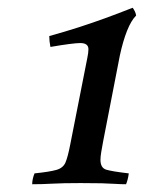

<svg xmlns="http://www.w3.org/2000/svg" viewBox="-20 -808 371 495"><path d="M63 -333Q63 -346 69 -361Q108 -365 125.5 -370Q143 -375 149 -389.5Q155 -404 161 -435L205 -658Q208 -672 208 -681Q208 -697 187 -697Q178 -697 158.5 -694.5Q139 -692 110 -687Q107 -702 107 -715Q150 -727 184 -738Q218 -749 251 -761Q284 -773 322 -788Q325 -784 327.5 -779Q330 -774 331 -768Q318 -755 307.5 -728.5Q297 -702 289 -665L246 -444Q243 -428 241 -416Q239 -404 239 -396Q239 -375 254 -370.5Q269 -366 312 -361Q310 -345 305 -333Q291 -333 276.5 -334Q262 -335 242 -335.5Q222 -336 188 -336Q141 -336 115 -334.5Q89 -333 63 -333Z"/></svg>

Font: Castoro
Style: Italic
Weight: 400
Italic angle: -11°
Designer: John Hudson with Paul Hanslow, assisted by Kaja Sojewska.
Foundry: Tiro Typeworks Ltd.
Version: Version 2.04